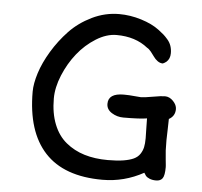

<svg xmlns="http://www.w3.org/2000/svg" viewBox="-50 -723 814 774"><g transform="rotate(5 357.5 -335.5)"><path d="M81.1 -329.6Q81.1 -361.8 94.7 -405Q108.4 -448.2 136.5 -494.9Q164.6 -541.5 201.9 -580.8Q239.3 -620.1 292 -645.8Q344.7 -671.4 401.9 -671.4Q446.8 -671.4 491.5 -657.5Q536.1 -643.6 564.5 -622.1Q578.6 -611.3 585.7 -605.2Q592.8 -599.1 603 -587.4Q613.3 -575.7 617.9 -562Q622.6 -548.3 622.6 -532.2Q622.6 -509.3 607.9 -496.6Q600.1 -490.7 593.8 -488.3Q582.5 -488.3 572.5 -495.6Q562.5 -502.9 556.2 -512.2Q549.8 -521.5 541.5 -531.7Q533.2 -542 525.4 -545.9Q475.1 -586.4 398.4 -586.4Q357.9 -586.4 315.7 -560.1Q273.4 -533.7 241.5 -493.7Q209.5 -453.6 189 -403.8Q168.5 -354 168.5 -309.6Q168.5 -250 186.3 -205.3Q204.1 -160.6 236.8 -133.8Q269.5 -106.9 311.8 -94Q354 -81.1 406.7 -81.1Q443.8 -81.1 469.5 -85.2Q495.1 -89.4 511.2 -96.9Q527.3 -104.5 536.1 -117.7Q544.9 -130.9 548.1 -145.5Q551.3 -160.2 551.3 -182.1Q551.3 -189.5 550.5 -220.2Q549.8 -251 549.8 -262.2Q521.5 -257.3 454.1 -257.3Q428.7 -257.3 407.2 -270.8Q385.7 -284.2 385.7 -307.1Q385.7 -349.6 448.2 -349.6Q469.2 -349.6 492.7 -347.2L517.6 -345.2Q531.2 -345.2 565.4 -351.3Q599.6 -357.4 614.3 -357.4Q632.8 -357.4 647.7 -341.8Q662.6 -326.2 662.6 -309.6Q662.6 -281.2 637.7 -267.6Q637.7 -254.4 636.7 -225.1Q635.7 -195.8 635.5 -181.6Q635.3 -167.5 636.2 -140.1Q637.7 -118.7 639.4 -102.8Q641.1 -86.9 641.6 -81.3Q642.1 -75.7 642.1 -73.2Q642.1 -39.1 633.8 -27.6Q625.5 -16.1 607.9 -16.1Q591.8 -16.1 580.8 -21Q569.8 -25.9 566.2 -30.5Q562.5 -35.2 558.1 -43Q480 0 392.1 0Q236.3 0 158.7 -84Q81.1 -168 81.1 -329.6Z"/></g></svg>

Font: Short Stack
Style: Regular
Weight: 400
Designer: James Grieshaber
Foundry: James Grieshaber
Version: Version 1.002